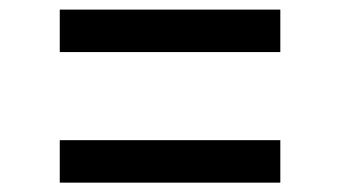

<svg xmlns="http://www.w3.org/2000/svg" viewBox="-20 -521 709 400"><path d="M564 -501V-412.5H104.5V-501ZM564 -229V-140.5H104.5V-229Z"/></svg>

Font: Merriweather 20pt
Style: Bold
Weight: 700
Version: Version 2.100